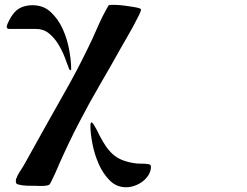

<svg xmlns="http://www.w3.org/2000/svg" viewBox="-20 -569 1040 809"><path d="M438 -547Q447 -549 465 -548.5Q483 -548 503 -545.5Q523 -543 541 -540Q559 -537 568 -534Q574 -532 574 -528Q574 -522 563.5 -501Q553 -480 539.5 -455Q526 -430 513 -408Q500 -386 495 -377Q450 -296 403.5 -216.5Q357 -137 314 -54Q291 -10 270 34Q249 78 229 123Q227 128 221.5 141Q216 154 209.5 167.5Q203 181 197.5 192.5Q192 204 190 207Q186 211 178.5 212.5Q171 214 162.5 214.5Q154 215 146 214.5Q138 214 132 214Q113 214 93.5 213.5Q74 213 56 208Q48 206 47 199Q46 192 48 185Q54 168 64.5 152.5Q75 137 84 121L172 -37Q217 -117 261.5 -196Q306 -275 346 -357Q369 -403 390.5 -453Q412 -503 438 -547ZM277 -273 272 -276Q264 -299 252.5 -328.5Q241 -358 224.5 -384.5Q208 -411 185.5 -429Q163 -447 133 -447H17L10 -450L8 -457Q10 -467 18.5 -483Q27 -499 33 -507Q49 -529 70 -538Q91 -547 117 -547Q163 -547 194 -518Q225 -489 244 -447.5Q263 -406 271.5 -359Q280 -312 280 -276ZM511 220Q471 220 442.5 191.5Q414 163 396 122Q378 81 369.5 37Q361 -7 361 -39Q361 -49 363 -51.5Q365 -54 367.5 -52.5Q370 -51 373 -47Q376 -43 378 -39Q384 -29 389.5 -18.5Q395 -8 400 3Q413 28 426 47Q439 66 455 80.5Q471 95 492 104Q513 113 542 118Q558 121 574.5 120.5Q591 120 607 123Q616 125 616 133Q616 152 606 168Q596 184 581 195.5Q566 207 547.5 213.5Q529 220 511 220Z"/></svg>

Font: SoukouMincho
Style: Regular
Weight: 400
Designer: Dr. Ken Lunde (project architect, glyph set definition & overall production); Masataka HATTORI  (production & ideograph 
Foundry: Adobe Systems Incorporated
Version: Version 1.00